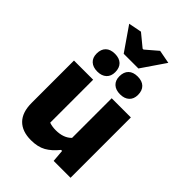

<svg xmlns="http://www.w3.org/2000/svg" viewBox="-248 -951 1062 1062"><g transform="rotate(45 283.5 -419.5)"><path d="M130 -832 207 -847 280 -787H287L357 -847L436 -832L341 -693H226ZM119 -588Q119 -622 138 -640.5Q157 -659 192 -659Q227 -659 246 -640.5Q265 -622 265 -588Q265 -556 245.5 -538Q226 -520 192 -520Q158 -520 138.5 -538Q119 -556 119 -588ZM297 -588Q297 -622 316 -640.5Q335 -659 370 -659Q405 -659 424 -640.5Q443 -622 443 -588Q443 -556 423.5 -538Q404 -520 370 -520Q336 -520 316.5 -538Q297 -556 297 -588ZM58 -141V-472H208V-136Q231 -128 259 -128Q320 -128 353 -162V-472H503V0H371L365 -72H357Q325 -32 289.5 -12Q254 8 201 8Q132 8 95 -29.5Q58 -67 58 -141Z"/></g></svg>

Font: Athiti
Style: Bold
Weight: 700
Designer: CadsonDemak Team
Foundry: CadsonDemak
Version: Version 1.033